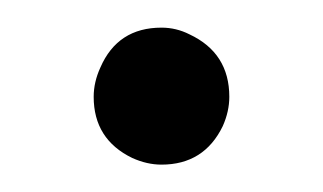

<svg xmlns="http://www.w3.org/2000/svg" viewBox="-20 -116 237 141"><path d="M148.4 -44.9Q148.4 -77.1 119.1 -90.8Q109.4 -95.7 98.6 -95.7Q66.4 -95.7 53.7 -66.4Q48.8 -55.7 48.8 -44.9Q48.8 -13.7 77.1 0Q87.9 4.9 98.6 4.9Q129.9 4.9 143.6 -23.4Q148.4 -34.2 148.4 -44.9Z"/></svg>

Font: Abhaya Libre
Style: Regular
Weight: 400
Designer: Pushpananda Ekanayake, Sol Matas, Pathum Egodawatta
Foundry: Mooniak
Version: Version 1.050 ; ttfautohint (v1.6)